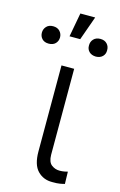

<svg xmlns="http://www.w3.org/2000/svg" viewBox="-191 -863 574 922"><g transform="rotate(15 96.5 -401.5)"><path d="M65.9 -545.9H128.9V-118.2Q129.4 -82.5 147.2 -68.8Q165 -55.2 187 -55.2Q200.2 -55.2 211.9 -57.4Q223.6 -59.6 227.5 -61L229 -0.5Q221.2 2 206.1 4.6Q190.9 7.3 167.5 6.8Q123.5 7.3 94.7 -22.5Q65.9 -52.2 65.9 -118.2ZM66.9 -690.9 88.9 -810.1H162.6L120.1 -690.9ZM-65.9 -673.8Q-65.9 -691.4 -54.2 -704.3Q-42.5 -717.3 -21 -717.3Q0.5 -717.3 12.5 -704.3Q24.4 -691.4 24.4 -673.8Q24.4 -655.8 12.5 -643.3Q0.5 -630.9 -21 -630.9Q-42.5 -630.9 -54.2 -643.3Q-65.9 -655.8 -65.9 -673.8ZM168.5 -672.4Q168 -691.4 180.2 -704.3Q192.4 -717.3 213.9 -717.3Q235.4 -717.3 247.3 -704.3Q259.3 -691.4 258.8 -672.4Q259.3 -654.3 247.3 -642.1Q235.4 -629.9 213.9 -629.4Q192.4 -629.9 180.2 -642.1Q168 -654.3 168.5 -672.4Z"/></g></svg>

Font: Inter Tight Light
Style: Regular
Weight: 300
Designer: Rasmus Andersson
Foundry: rsms
Version: Version 3.004